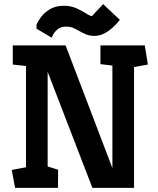

<svg xmlns="http://www.w3.org/2000/svg" viewBox="-20 -911 767 931"><path d="M53 0 37 -87 106 -100V-591L42 -598V-691H298L525 -96V-593L467 -600V-691H682L697 -598L630 -586V0H428L211 -563V-104L262 -88L261 0ZM231 -728 157 -772V-791Q163 -807 179 -828.5Q195 -850 222.5 -866.5Q250 -883 289 -883Q324 -883 351.5 -870.5Q379 -858 398 -845.5Q417 -833 426 -833L480 -891L561 -815Q539 -785 506 -761Q473 -737 438 -737Q415 -737 398 -744Q381 -751 366.5 -759.5Q352 -768 336.5 -775Q321 -782 300 -782Q271 -782 254 -764.5Q237 -747 231 -728Z"/></svg>

Font: Kreon
Style: Bold
Weight: 700
Designer: Julia Petretta
Foundry: Julia Petretta and Eli Heuer
Version: Version 2.002